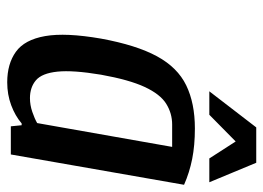

<svg xmlns="http://www.w3.org/2000/svg" viewBox="-119 -601 730 532"><g transform="rotate(90 246.0 -335.0)"><path d="M208 10Q157 10 123.5 -14Q90 -38 80 -95Q70 -152 87 -250Q105 -348 136 -405Q167 -462 216.5 -486Q266 -510 336 -510Q383 -510 420.5 -502.5Q458 -495 492 -480L408 0H330L327 -30H322Q301 -12 271.5 -1Q242 10 208 10ZM252 -53Q271 -53 290 -59.5Q309 -66 321 -73L387 -447H325Q294 -447 267.5 -430.5Q241 -414 221 -371Q201 -328 187 -250Q174 -172 178.5 -129Q183 -86 202.5 -69.5Q222 -53 252 -53ZM233 -550 333 -680H431L485 -550H419L372 -623L298 -550Z"/></g></svg>

Font: Cuprum Medium
Style: Italic
Weight: 500
Italic angle: -10°
Version: Version 3.000